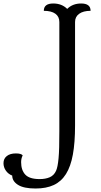

<svg xmlns="http://www.w3.org/2000/svg" viewBox="-213 -840 578 1100"><path d="M217 -121Q217 -23 204.5 45.5Q192 114 165 157Q138 200 95 220Q52 240 -9 240Q-77 240 -110 219Q-143 198 -143 166Q-166 157 -179.5 137.5Q-193 118 -193 95Q-193 69 -174 54Q-155 39 -122 39Q-92 39 -83 50Q-92 68 -92 89Q-92 135 -68 160.5Q-44 186 14 186Q48 186 72 175.5Q96 165 108 139Q113 128 116.5 110.5Q120 93 122.5 66.5Q125 40 126 2.5Q127 -35 127 -88V-714Q127 -745 104 -761.5Q81 -778 38 -778Q38 -820 92 -820Q141 -820 172 -789Q203 -820 252 -820Q306 -820 306 -778Q264 -778 240.5 -761Q217 -744 217 -714Z"/></svg>

Font: Milonga
Style: Regular
Weight: 400
Designer: Pablo Impallari, Brenda Gallo, Rodrigo Fuenzalida
Foundry: Pablo Impallari, Brenda Gallo, Rodrigo Fuenzalida
Version: Version 1.000; ttfautohint (v0.93) -l 8 -r 50 -G 200 -x 14 -